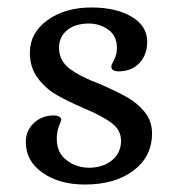

<svg xmlns="http://www.w3.org/2000/svg" viewBox="-20 -481 476 514"><path d="M49 -101Q49 -131 70.5 -151.5Q92 -172 125 -172Q132 -172 138 -169Q144 -166 144 -161Q144 -158 138 -143.5Q132 -129 132 -109Q132 -72 158.5 -52Q185 -32 218 -32Q256 -32 280 -52Q304 -72 304 -104Q304 -133 278.5 -152Q253 -171 205 -191Q161 -210 131.5 -227Q102 -244 81 -272Q60 -300 60 -340Q60 -393 107 -427Q154 -461 225 -461Q290 -461 332 -436.5Q374 -412 374 -369Q374 -334 353 -312Q332 -290 298 -290Q278 -290 278 -303Q278 -307 285.5 -321Q293 -335 293 -353Q293 -385 270 -401.5Q247 -418 218 -418Q181 -418 159.5 -400Q138 -382 138 -353Q138 -319 166 -297.5Q194 -276 245 -257Q289 -238 318 -222Q347 -206 367 -181.5Q387 -157 387 -124Q387 -62 337.5 -24.5Q288 13 207 13Q139 13 94 -18.5Q49 -50 49 -101Z"/></svg>

Font: Kurale
Style: Regular
Weight: 400
Designer: Eduardo Rodriguez Tunni
Foundry: Eduardo Rodriguez Tunni
Version: Version 2.000